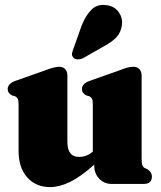

<svg xmlns="http://www.w3.org/2000/svg" viewBox="-20 -752 660 785"><path d="M56 -135V-327Q56 -343 52 -349.2Q48 -355.5 40.5 -359L30 -361.5Q11.5 -370.5 11.5 -388Q11.5 -409 40.5 -420.5L163.5 -464Q202.5 -479 221.5 -479Q238 -479 246.8 -469Q255.5 -459 255.5 -443.5V-172Q255.5 -110.5 303 -110.5Q335.5 -110.5 359.5 -132.5V-327Q359.5 -343 355.5 -349.2Q351.5 -355.5 344 -359L333.5 -361.5Q315 -370.5 315 -388Q315 -409 344 -420.5L467 -464Q488 -472 500.5 -475.5Q513 -479 525.5 -479Q541.5 -479 550.2 -469Q559 -459 559 -443.5V-104.5Q559 -84.5 562 -76.8Q565 -69 571.5 -65L582 -60.5Q601 -49 601 -30Q601 0 567.5 0H436Q406 0 385.8 -21.2Q365.5 -42.5 365.5 -73V-79Q309.5 -29 266 -8Q222.5 13 185 13Q127 13 91.5 -26.5Q56 -66 56 -135ZM314 -648Q330.5 -689 354 -712.5Q377.5 -736 414.5 -731Q448.5 -727 465.5 -702.2Q482.5 -677.5 478.5 -650.5Q475 -620.5 456.8 -600.5Q438.5 -580.5 403.5 -562L318.5 -513.5Q308 -509 297.2 -509.2Q286.5 -509.5 280 -516.5Q273 -524.5 274.5 -533.8Q276 -543 280.5 -553.5Z"/></svg>

Font: Fraunces 72pt S050 Black
Style: Regular
Weight: 900
Version: Version 1.000; ttfautohint (v1.8.3)